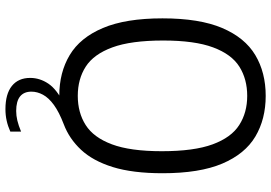

<svg xmlns="http://www.w3.org/2000/svg" viewBox="-166 -624 997 706"><g transform="rotate(90 333.0 -271.5)"><path d="M382 207.5Q326 207.5 296.5 183.8Q267 160 267 116.5Q267 81 288.2 49.5Q309.5 18 362 -7.5L357.5 9.5H332.5Q247 9.5 183 -28.8Q119 -67 83.5 -150.8Q48 -234.5 48 -370Q48 -506 83.5 -589.5Q119 -673 183 -711.2Q247 -749.5 333 -749.5Q418.5 -749.5 482.5 -711.5Q546.5 -673.5 582 -590Q617.5 -506.5 617.5 -370Q617.5 -260.5 594.8 -187.2Q572 -114 531.2 -70.5Q490.5 -27 437.5 -7Q393 10 366.5 29.2Q340 48.5 328.8 69.5Q317.5 90.5 317.5 112Q317.5 139.5 335.2 153.8Q353 168 388.5 168Q405.5 168 423.5 163.8Q441.5 159.5 464.5 150V189.5Q444.5 198.5 424.2 203Q404 207.5 382 207.5ZM333 -58.5Q394.5 -58.5 440.2 -87.5Q486 -116.5 511.2 -184Q536.5 -251.5 536.5 -367.5Q536.5 -486 511.2 -554.5Q486 -623 440.2 -652.2Q394.5 -681.5 333 -681.5Q271.5 -681.5 225.8 -652.8Q180 -624 154.8 -556.2Q129.5 -488.5 129.5 -372.5Q129.5 -254 154.8 -185.5Q180 -117 225.5 -87.8Q271 -58.5 333 -58.5Z"/></g></svg>

Font: Encode Sans SC SemiCondensed
Style: Regular
Weight: 400
Width: 4
Designer: Multiple Designers
Foundry: Impallari Type
Version: Version 3.002